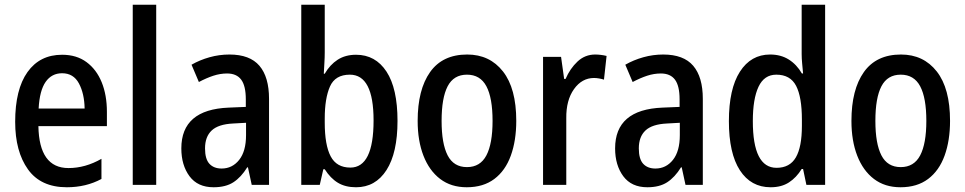

<svg xmlns="http://www.w3.org/2000/svg" viewBox="-20 -780 4071 810"><path d="M242 -549Q303 -549 345 -518Q387 -487 409 -433Q431 -379 431 -308V-248H142Q145 -71 269 -71Q340 -71 408 -110V-25Q343 10 262 10Q152 10 98 -65.5Q44 -141 44 -266Q44 -403 96 -476Q148 -549 242 -549ZM242 -471Q198 -471 172.5 -434.5Q147 -398 143 -322H337Q336 -385 313 -428Q290 -471 242 -471Z M639 0H540V-760H639Z M948 -550Q1034 -550 1074.5 -502.5Q1115 -455 1115 -363V0H1042L1026 -74H1023Q997 -32 964.5 -11Q932 10 881 10Q814 10 779.5 -36.5Q745 -83 745 -154Q745 -318 945 -326L1017 -329V-361Q1017 -418 997.5 -444Q978 -470 938 -470Q909 -470 880 -460.5Q851 -451 819 -434L788 -507Q823 -527 864 -538.5Q905 -550 948 -550ZM964 -259Q901 -256 873 -229.5Q845 -203 845 -154Q845 -109 863.5 -89Q882 -69 915 -69Q960 -69 989 -105.5Q1018 -142 1018 -210V-262Z M1350 -559Q1350 -538 1348.5 -514Q1347 -490 1346 -469H1350Q1372 -507 1404.5 -528Q1437 -549 1482 -549Q1564 -549 1610.5 -478Q1657 -407 1657 -270Q1657 -135 1610.5 -62.5Q1564 10 1482 10Q1437 10 1405.5 -9Q1374 -28 1350 -66H1344L1329 0H1251V-760H1350ZM1456 -465Q1394 -465 1372 -415Q1350 -365 1350 -280V-263Q1350 -168 1375 -120.5Q1400 -73 1458 -73Q1556 -73 1556 -272Q1556 -465 1456 -465Z M2158 -270Q2158 -187 2135 -123.5Q2112 -60 2065.5 -25Q2019 10 1949 10Q1883 10 1837 -25Q1791 -60 1766.5 -123Q1742 -186 1742 -270Q1742 -402 1794.5 -476Q1847 -550 1951 -550Q2046 -550 2102 -478.5Q2158 -407 2158 -270ZM1843 -270Q1843 -174 1868.5 -124.5Q1894 -75 1950 -75Q2006 -75 2032 -124.5Q2058 -174 2058 -270Q2058 -367 2032 -416Q2006 -465 1950 -465Q1894 -465 1868.5 -416Q1843 -367 1843 -270Z M2491 -550Q2502 -550 2514.5 -548.5Q2527 -547 2539 -544L2528 -444Q2519 -447 2507.5 -449Q2496 -451 2486 -451Q2435 -451 2401.5 -404Q2368 -357 2369 -281V0H2271V-540H2347L2360 -447H2366Q2385 -491 2416.5 -520.5Q2448 -550 2491 -550Z M2778 -550Q2864 -550 2904.5 -502.5Q2945 -455 2945 -363V0H2872L2856 -74H2853Q2827 -32 2794.5 -11Q2762 10 2711 10Q2644 10 2609.5 -36.5Q2575 -83 2575 -154Q2575 -318 2775 -326L2847 -329V-361Q2847 -418 2827.5 -444Q2808 -470 2768 -470Q2739 -470 2710 -460.5Q2681 -451 2649 -434L2618 -507Q2653 -527 2694 -538.5Q2735 -550 2778 -550ZM2794 -259Q2731 -256 2703 -229.5Q2675 -203 2675 -154Q2675 -109 2693.5 -89Q2712 -69 2745 -69Q2790 -69 2819 -105.5Q2848 -142 2848 -210V-262Z M3231 10Q3148 10 3101.5 -61.5Q3055 -133 3055 -269Q3055 -405 3101.5 -477.5Q3148 -550 3229 -550Q3274 -550 3307.5 -529Q3341 -508 3363 -470H3368Q3366 -492 3364 -513Q3362 -534 3362 -552V-760H3461V0H3382L3368 -67H3362Q3340 -31 3308.5 -10.5Q3277 10 3231 10ZM3256 -72Q3312 -72 3337.5 -116Q3363 -160 3363 -249V-275Q3363 -371 3338.5 -418Q3314 -465 3255 -465Q3204 -465 3180 -414Q3156 -363 3156 -269Q3156 -72 3256 -72Z M3988 -270Q3988 -187 3965 -123.5Q3942 -60 3895.5 -25Q3849 10 3779 10Q3713 10 3667 -25Q3621 -60 3596.5 -123Q3572 -186 3572 -270Q3572 -402 3624.5 -476Q3677 -550 3781 -550Q3876 -550 3932 -478.5Q3988 -407 3988 -270ZM3673 -270Q3673 -174 3698.5 -124.5Q3724 -75 3780 -75Q3836 -75 3862 -124.5Q3888 -174 3888 -270Q3888 -367 3862 -416Q3836 -465 3780 -465Q3724 -465 3698.5 -416Q3673 -367 3673 -270Z"/></svg>

Font: Noto Sans Telugu Condensed Medium
Style: Regular
Weight: 500
Width: 3
Designer: Jelle Bosma - Monotype Design Team
Foundry: Monotype Imaging Inc.
Version: Version 2.005; ttfautohint (v1.8.4.7-5d5b)